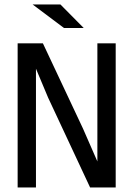

<svg xmlns="http://www.w3.org/2000/svg" viewBox="-20 -830 590 850"><path d="M492.2 0V-638.2H411.1V-457V-115.2L347.2 -261.2L169.9 -638.2H58.1V0H139.2V-204.1V-525.9L192.9 -397.9L378.9 0ZM350.6 -706.1 247.6 -810.1H124.5L263.2 -706.1ZM24.4 -638.2Z"/></svg>

Font: CodeNewRoman Nerd Font Mono
Style: Regular
Weight: 400
Monospace: yes
Designer: Sam Radian
Foundry: Code New Roman
Version: Version 2.00 November 29, 2014;Nerd Fonts 3.2.1